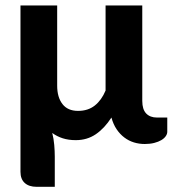

<svg xmlns="http://www.w3.org/2000/svg" viewBox="-20 -536 649 722"><path d="M195 -515.5V-213.5Q195 -170.5 214.8 -144.8Q234.5 -119 273.5 -119Q311 -119 336.5 -139.2Q362 -159.5 377 -195.5V-515.5H515V-156.5Q515 -124.5 529.8 -109.2Q544.5 -94 570 -94H609V-40.5Q609 -32 603.2 -23.8Q597.5 -15.5 586.5 -9Q575.5 -2.5 559.8 1.5Q544 5.5 524.5 5.5Q503 5.5 483.5 -0.5Q464 -6.5 447.5 -19Q431 -31.5 418.5 -50Q406 -68.5 399 -94Q373 -53.5 340.2 -31.2Q307.5 -9 265 -9Q237.5 -9 215.8 -16Q194 -23 176.5 -36Q182 -14 184 9.2Q186 32.5 186 53V166.5H117.5Q89 166.5 73 152Q57 137.5 57 110V-515.5Z"/></svg>

Font: Lato Heavy
Style: Regular
Weight: 800
Designer: Lukasz Dziedzic
Foundry: tyPoland Lukasz Dziedzic
Version: Version 2.007; 2014-02-27